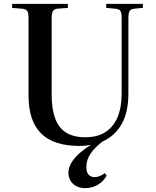

<svg xmlns="http://www.w3.org/2000/svg" viewBox="-20 -743 808 996"><path d="M424 233Q394 233 374.5 222Q355 211 345 193Q335 175 335 155Q335 126 351 100Q367 74 393.5 51Q420 28 452 8Q438 11 423 12.5Q408 14 392 14Q326 14 276 -2Q226 -18 193 -51Q160 -84 144 -133Q128 -182 128 -248V-650Q128 -675 121.5 -685.5Q115 -696 94 -698L43 -702V-723H332V-702L278 -698Q261 -696 254.5 -685.5Q248 -675 248 -647V-252Q248 -180 265.5 -130.5Q283 -81 321.5 -56Q360 -31 423 -31Q485 -31 526.5 -57.5Q568 -84 589.5 -134.5Q611 -185 611 -255V-650Q611 -677 604.5 -686.5Q598 -696 577 -698L531 -702V-723H721V-702L677 -698Q658 -696 652 -685.5Q646 -675 646 -647V-258Q646 -160 610.5 -98.5Q575 -37 512 -9Q469 24 448.5 56Q428 88 428 123Q428 151 440 163.5Q452 176 471 176Q483 176 497 170.5Q511 165 524 155L533 168Q519 193 500 207Q481 221 461.5 227Q442 233 424 233Z"/></svg>

Font: Literata 60pt Medium
Style: Regular
Weight: 500
Designer: Latin by Veronika Burian and Jose Scaglione. Greek by Irene Vlachou. Cyrillic by Vera Evstafieva.
Foundry: TypeTogether
Version: Version 3.103;gftools[0.9.29]